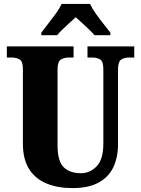

<svg xmlns="http://www.w3.org/2000/svg" viewBox="-20 -951 720 981"><path d="M350 10Q276 10 219 -13Q162 -36 129.5 -86Q97 -136 97 -218V-598Q97 -637 80.5 -647Q64 -657 41 -657H15V-714H356V-657H330Q307 -657 290.5 -646.5Q274 -636 274 -594V-210Q274 -127 305.5 -96.5Q337 -66 394 -66Q440 -66 474 -101.5Q508 -137 508 -217V-598Q508 -637 492 -647Q476 -657 453 -657H427V-714H666V-657H639Q615 -657 599 -646.5Q583 -636 583 -594V-215Q583 -148 559.5 -97.5Q536 -47 484.5 -18.5Q433 10 350 10ZM191 -784Q205 -803 225.5 -829Q246 -855 265.5 -882Q285 -909 295 -931H440Q450 -909 469 -882Q488 -855 509 -829Q530 -803 544 -784V-771H463Q456 -780 438 -797.5Q420 -815 400 -833Q380 -851 367 -863Q353 -850 334 -833Q315 -816 298 -799.5Q281 -783 272 -771H191Z"/></svg>

Font: Noto Serif Lao Condensed Black
Style: Regular
Weight: 900
Width: 3
Designer: Monotype Design Team
Foundry: Monotype Imaging Inc.
Version: Version 2.003; ttfautohint (v1.8.4.7-5d5b)